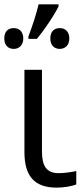

<svg xmlns="http://www.w3.org/2000/svg" viewBox="-31 -858 390 888"><path d="M100.6 -678.2V-689.9C121.6 -745.1 137.2 -794.4 147.5 -837.9H239.7V-828.1C218.3 -784.7 172.9 -717.8 139.6 -678.2ZM-11.2 -680.2C-11.2 -713.9 7.8 -728 32.7 -728C59.6 -728 76.7 -710 76.7 -680.2C76.7 -647.5 55.7 -631.8 32.7 -631.8C7.8 -631.8 -11.2 -647.5 -11.2 -680.2ZM201.7 -680.2C201.7 -713.9 220.7 -728 245.6 -728C272.5 -728 289.6 -710 289.6 -680.2C289.6 -647.5 268.6 -631.8 245.6 -631.8C220.7 -631.8 201.7 -647.5 201.7 -680.2ZM82 -535.2H163.1V-157.2C163.1 -89.4 184.6 -57.1 241.2 -57.1C265.1 -57.1 304.2 -62.5 321.8 -66.9V-4.9C301.8 3.4 263.7 9.8 231 9.8C127 9.8 82 -44.9 82 -154.8Z"/></svg>

Font: OpenSansEmoji
Style: Regular
Weight: 400
Foundry: MorbZ
Version: Version 1.000;PS 001.000;hotconv 1.0.70;makeotf.lib2.5.58329